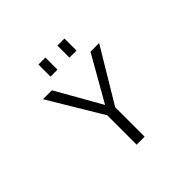

<svg xmlns="http://www.w3.org/2000/svg" viewBox="-213 -1182 1426 1426"><g transform="rotate(-45 500.0 -468.5)"><path d="M562.5 -809.6V-936.5H636.7V-809.6ZM363.3 -809.6V-936.5H436.5V-809.6ZM704.1 -730.5H794.9L542 -308.6V0H458V-308.6L205.1 -730.5H298.8L500 -376H502Z"/></g></svg>

Font: GenEi Gothic M SemiLight
Style: Regular
Weight: 350
Designer: o_tamon (Modified); [Source Han Sans]
Ryoko NISHIZUKA  (kana & ideographs); Paul D. Hunt (Latin, Greek & Cyrillic); Wenl
Version: Version 1.1a;Original Version 1.004